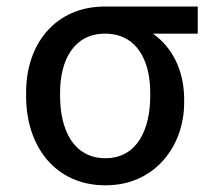

<svg xmlns="http://www.w3.org/2000/svg" viewBox="-20 -548 674 578"><path d="M58.6 -269.9V-258.5C58.6 -106.5 147 9.9 297.6 9.9C447.4 9.9 534.4 -109.7 534.4 -238.6V-248.6C534.4 -334.9 499.6 -404.8 440.3 -446.7H575.3V-528.4H296.2C147 -528.4 58.6 -416.2 58.6 -269.9ZM160.9 -258.5V-269.9C160.9 -364.7 201 -446.7 296.2 -446.7C392.4 -446.7 432.2 -364.7 432.2 -269.9V-258.5C432.2 -158 392.4 -71.7 297.6 -71.7C201 -71.7 160.9 -158 160.9 -258.5Z"/></svg>

Font: Margiela Sans Text
Style: Regular
Weight: 400
Designer: Stefan Endress, Andreas Faust
Version: Version 1.100;FEAKit 1.0